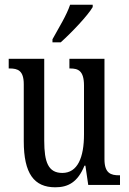

<svg xmlns="http://www.w3.org/2000/svg" viewBox="-20 -786 550 816"><path d="M203 -619V-606H238C286 -649 354 -721 374 -756V-766H278C263 -721 231 -670 203 -619ZM215 10C269 10 310 -11 339 -82H343L355 0H490V-41H486C452 -41 424 -49 424 -109V-536H275V-495H278C312 -495 337 -486 337 -422V-215C337 -117 310 -51 245 -51C185 -51 168 -97 168 -188V-536H17V-495H21C56 -495 81 -486 81 -428V-186C81 -48 125 10 215 10Z"/></svg>

Font: Noto Serif Lao ExtCond
Style: Regular
Weight: 400
Width: 2
Designer: Monotype Design Team
Foundry: Monotype Imaging Inc.
Version: Version 2.004